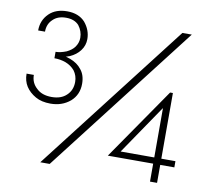

<svg xmlns="http://www.w3.org/2000/svg" viewBox="-78 -795 976 884"><g transform="rotate(10 410.0 -353.0)"><path d="M706 -700 165 0H209L750 -700ZM146 -513V-491Q177 -491 214 -505Q244 -518 262 -542Q280 -566 280 -596Q280 -638 251 -673Q221 -706 167 -706Q114 -706 83 -676Q50 -644 50 -596H82Q82 -632 106 -654Q128 -676 167 -676Q206 -676 227 -653Q247 -627 247 -596Q247 -573 233 -553Q221 -536 196 -524Q168 -513 146 -513ZM164 -274Q218 -274 256 -306Q292 -338 292 -389Q292 -430 271 -455Q252 -480 217 -493Q183 -505 146 -505V-483Q174 -483 199 -474Q225 -464 242 -444Q259 -421 259 -392Q259 -353 233 -329Q208 -305 164 -305Q118 -305 93 -330Q66 -354 66 -391H32Q32 -357 48 -332Q64 -307 94 -290Q122 -274 164 -274ZM777 -113H698H691H494L466 -84H777ZM711 0V-420H698L466 -84H501L678 -344V-102V-98V0Z"/></g></svg>

Font: NM-font
Style: Light
Weight: 500
Designer: ""
Foundry: ""
Version: ""